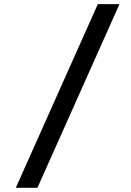

<svg xmlns="http://www.w3.org/2000/svg" viewBox="-20 -806 626 919"><path d="M55.7 92.8 448.2 -786.1H551.8L159.2 92.8Z"/></svg>

Font: Cascadia Mono
Style: Regular
Weight: 400
Monospace: yes
Designer: Aaron Bell
Foundry: Saja Typeworks
Version: Version 2102.003